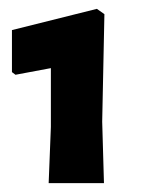

<svg xmlns="http://www.w3.org/2000/svg" viewBox="-20 -726 324 434"><path d="M199 -706 216 -694 211 -451 215 -312H90L95 -439V-572L15 -557L7 -563V-658Z"/></svg>

Font: Alegreya Sans SC ExtraBold
Style: Regular
Weight: 800
Designer: Juan Pablo del Peral
Foundry: Huerta Tipografica
Version: Version 2.007